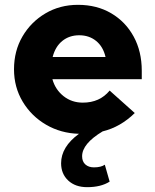

<svg xmlns="http://www.w3.org/2000/svg" viewBox="-20 -544 640 795"><path d="M38 -257Q38 -333 73 -393Q108 -453 168 -488.5Q228 -524 303 -524Q381 -524 440.5 -489Q500 -454 533.5 -392.5Q567 -331 567 -251V-216H197Q209 -173 243 -146Q277 -119 323 -119Q393 -119 434 -169L538 -76Q479 -18 405 0Q320 51 320 103Q320 125 333.5 137Q347 149 369 149Q398 149 414 138L434 208Q398 231 341 231Q292 231 262.5 203.5Q233 176 233 132Q233 64 307 10Q232 8 171 -27.5Q110 -63 74 -123Q38 -183 38 -257ZM198 -308H417Q407 -351 378 -374.5Q349 -398 308 -398Q267 -398 238 -374.5Q209 -351 198 -308Z"/></svg>

Font: Red Hat Mono
Style: Bold
Weight: 700
Monospace: yes
Designer: Pentagram, MCKL
Foundry: Pentagram, MCKL
Version: Version 1.023; ttfautohint (v1.8.3)